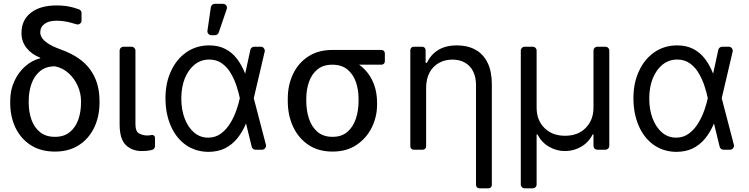

<svg xmlns="http://www.w3.org/2000/svg" viewBox="-20 -793 3965 1017"><path d="M392 -337.4Q374.6 -376.8 344.1 -404.5Q313.2 -433.2 271.3 -441.8Q223 -441.8 192.1 -416.2Q161.6 -391 146.7 -349.1Q132.1 -307.2 132.1 -258.5V-248.6Q132.1 -200.3 146.7 -158.7Q161.6 -117.5 192.1 -93Q222.7 -68.2 271.3 -68.2Q318.9 -68.2 349.4 -93Q379.6 -117.2 394.5 -158.7Q409.1 -200.3 409.1 -248.6V-258.5Q409.1 -297.9 392 -337.4ZM34.1 -258.5Q34.1 -315.7 55.8 -362.6Q76.7 -409.1 113.6 -441.8Q149.9 -473.7 193.2 -484.4V-487.2Q147.7 -505 120.4 -539.1Q93.8 -573.2 93.8 -617.9Q93.8 -686.4 143.1 -725.1Q192.5 -764.2 279.8 -764.2Q303.6 -764.2 327.1 -761.4Q348.7 -758.5 369.3 -752.8Q381 -749.6 398.1 -743.6Q404.1 -741.5 408 -736.2Q411.9 -730.8 411.9 -724.1V-683.9Q411.9 -675.4 405.7 -669.4Q399.5 -663.4 391.3 -663.4Q388.1 -663.4 384.9 -664.4Q382.1 -665.5 363.3 -670.5L353.7 -673.3Q317.1 -683.2 278.4 -683.2Q237.9 -683.2 215.6 -666.2Q193.2 -649.9 193.2 -620.7Q193.2 -608.7 201.3 -594.1Q209.9 -579.5 233 -563.6Q255.7 -547.9 301.1 -531.2Q408.7 -492.9 457.7 -424.7Q507.1 -356.9 507.1 -258.5V-248.6Q507.1 -175.8 478.7 -116.8Q450.6 -58.2 397.7 -24.1Q345.2 9.9 271.3 9.9Q196 9.9 142.8 -24.1Q90.2 -58.2 61.8 -116.8Q34.1 -175.4 34.1 -248.6Z M613.6 -524.9V-134.9Q613.6 -56.5 646.7 -24.5Q680 7.1 730.1 7.1Q756.4 7.1 773.1 3.6Q780.9 2.1 784.8 1.1Q791.9 -0.7 796.5 -6.2Q801.1 -11.7 801.1 -19.2V-63.2Q801.1 -70.3 795.8 -74.8Q790.5 -79.2 783.4 -77.8H783Q768.1 -75.3 759.9 -75.3Q737.6 -75.3 717.3 -85.9Q697.4 -96.2 697.4 -134.9V-524.9Q697.4 -533.4 691.2 -539.4Q685 -545.5 676.5 -545.5H634.2Q625.7 -545.5 619.7 -539.4Q613.6 -533.4 613.6 -524.9Z M1233.7 -334.9Q1223.4 -368.3 1204.2 -402Q1186.1 -434.7 1157.3 -456Q1128.9 -477.6 1088.1 -477.6Q1045.1 -477.6 1011.4 -451.3Q978.3 -424.7 959.2 -378.6Q940.3 -331.3 940.3 -271.7Q940.3 -212.7 958.1 -165.5Q976.6 -117.9 1007.8 -91.3Q1040.1 -63.9 1082.4 -63.9Q1121.8 -63.9 1150.9 -85.9Q1180 -107.6 1199.9 -141Q1219.5 -172.9 1232.2 -209.5Q1244.7 -245.4 1250 -271.7L1250.4 -273.1L1250 -274.5Q1244.3 -302.2 1233.7 -334.9ZM886.4 -417.6Q915.1 -480.1 968 -516.7Q1020.6 -552.6 1088.1 -552.6Q1137.8 -552.6 1174 -533.4Q1209.9 -514.9 1235.8 -480.8Q1261.7 -446.4 1278.4 -403.4H1278.8L1306.1 -529.1Q1307.5 -536.2 1313.4 -540.8Q1319.2 -545.5 1326.7 -545.5H1361.9Q1370.4 -545.5 1376.4 -539.2Q1382.5 -533 1382.5 -524.5Q1382.5 -521.3 1382.1 -519.9L1324.2 -272.7L1388.5 -26.3Q1389.2 -22.7 1389.2 -21.3Q1389.2 -12.8 1383 -6.4Q1376.8 0 1368.3 0H1333.1Q1326 0 1320.5 -4.4Q1315 -8.9 1313.2 -16L1283.4 -138.1H1282.7Q1264.6 -94.5 1236.9 -60Q1209.5 -26.3 1171.2 -7.1Q1133.2 11.4 1082.4 11.4Q1014.6 10.3 963.4 -25.9Q912.6 -62.1 884.6 -126.4Q856.5 -191.1 856.5 -272.7Q856.5 -354.8 886.4 -417.6ZM1099.4 -606.5H1119Q1125.7 -606.5 1131 -610.4Q1136.4 -614.3 1138.5 -620.7L1181.1 -745.4Q1182.2 -748.6 1182.2 -752.1Q1182.2 -760.7 1176.1 -766.7Q1170.1 -772.7 1161.6 -772.7H1117.5Q1109.7 -772.7 1104 -767.8Q1098.4 -762.8 1096.9 -755L1078.8 -630.3Q1077.4 -621.1 1083.8 -613.8Q1090.2 -606.5 1099.4 -606.5Z M1504.3 -269.9Q1504.3 -343 1532.5 -401.6Q1560.7 -460.2 1613.5 -494.3Q1666.2 -528.4 1740.1 -528.4Q1755.7 -527 1768.8 -517.8Q1782 -508.5 1797.9 -496.4Q1813.9 -484.4 1838.1 -474.4Q1881.4 -456.7 1912.6 -424.2Q1943.9 -391.7 1960.6 -347.1Q1977.3 -302.6 1977.3 -248.6V-238.6Q1977.3 -174.7 1949.4 -117.9Q1921.5 -61.1 1868.8 -25.6Q1816.1 9.9 1741.5 9.9Q1666.9 9.9 1613.8 -25.6Q1560.7 -61.1 1532.5 -121.8Q1504.3 -182.5 1504.3 -258.5ZM1602.3 -258.5Q1602.3 -207.4 1616.7 -164.1Q1631 -120.7 1661.8 -94.5Q1692.5 -68.2 1741.5 -68.2Q1789.8 -68.2 1820.1 -94.5Q1850.5 -120.7 1864.9 -164.1Q1879.3 -207.4 1879.3 -258.5V-269.9Q1879.3 -318.2 1864.9 -359.2Q1850.5 -400.2 1819.8 -425.2Q1789.1 -450.3 1740.1 -450.3Q1691.8 -450.3 1661.4 -425.2Q1631 -400.2 1616.7 -359.2Q1602.3 -318.2 1602.3 -269.9ZM2018.5 -510.3V-468.4Q2018.5 -460.6 2013.3 -455.4Q2008.2 -450.3 2000.4 -450.3H1740.1V-528.4H2000.4Q2008.2 -528.4 2013.3 -523.3Q2018.5 -518.1 2018.5 -510.3Z M2219.1 0H2171.5Q2163.7 0 2158.6 -5.1Q2153.4 -10.3 2153.4 -18.1V-527.3Q2153.4 -535.2 2158.6 -540.3Q2163.7 -545.5 2171.5 -545.5H2216.3Q2224.1 -545.5 2229.2 -540.3Q2234.4 -535.2 2234.4 -527.3V-460.2H2241.5Q2261.4 -503.6 2301.1 -528.1Q2340.9 -552.6 2400.6 -552.6Q2456 -552.6 2497.5 -530.2Q2539.8 -507.1 2562.5 -460.9Q2585.2 -414.8 2585.2 -346.6V186.4Q2585.2 194.2 2580.1 199.4Q2574.9 204.5 2567.1 204.5H2519.5Q2511.7 204.5 2506.6 199.4Q2501.4 194.2 2501.4 186.4V-340.9Q2501.4 -383.2 2486.5 -413.9Q2471.6 -444.6 2443.4 -460.9Q2415.1 -477.3 2376.4 -477.3Q2336.6 -477.3 2305.4 -459.9Q2273.1 -442.1 2255.1 -408.4Q2237.2 -374.6 2237.2 -328.1V-18.1Q2237.2 -10.3 2232.1 -5.1Q2226.9 0 2219.1 0Z M2738.6 183.9V-524.9Q2738.6 -533.4 2744.7 -539.4Q2750.7 -545.5 2759.6 -545.5H2801.8Q2810.4 -545.5 2816.4 -539.4Q2822.4 -533.4 2822.4 -524.9V-223Q2822.4 -156.6 2863.6 -115.4Q2904.8 -73.9 2973 -73.9Q3041.5 -73.9 3082.4 -115.4Q3123.6 -157.3 3123.6 -223V-524.9Q3123.6 -533.4 3129.6 -539.4Q3135.7 -545.5 3144.5 -545.5H3186.8Q3195.3 -545.5 3201.3 -539.4Q3207.4 -533.4 3207.4 -524.9V-20.6Q3207.4 -12.1 3201.3 -6Q3195.3 0 3186.8 0H3144.5Q3135.7 0 3129.6 -6Q3123.6 -12.1 3123.6 -20.6V-81H3119.3Q3097.7 -38.4 3057.9 -15.6Q3018.8 7.1 2973 7.1Q2927.2 7.1 2888.5 -15.6Q2849.1 -38 2826.7 -81H2822.4V183.9Q2822.4 192.5 2816.4 198.5Q2810.4 204.5 2801.8 204.5H2759.6Q2750.7 204.5 2744.7 198.5Q2738.6 192.5 2738.6 183.9Z M3712.4 -334.9Q3702.1 -368.3 3682.9 -402Q3664.8 -434.7 3636 -456Q3607.6 -477.6 3566.8 -477.6Q3523.8 -477.6 3490.1 -451.3Q3457 -424.7 3437.9 -378.6Q3419 -331.3 3419 -271.7Q3419 -212.7 3436.8 -165.5Q3455.3 -117.9 3486.5 -91.3Q3518.8 -63.9 3561.1 -63.9Q3600.5 -63.9 3629.6 -85.9Q3658.7 -107.6 3678.6 -141Q3698.2 -172.9 3710.9 -209.5Q3723.4 -245.4 3728.7 -271.7L3729 -273.1L3728.7 -274.5Q3723 -302.2 3712.4 -334.9ZM3365.1 -417.6Q3393.8 -480.1 3446.7 -516.7Q3499.3 -552.6 3566.8 -552.6Q3616.5 -552.6 3652.7 -533.4Q3688.6 -514.9 3714.5 -480.8Q3740.4 -446.4 3757.1 -403.4H3757.5L3784.8 -529.1Q3786.2 -536.2 3792.1 -540.8Q3797.9 -545.5 3805.4 -545.5H3840.6Q3849.1 -545.5 3855.1 -539.2Q3861.2 -533 3861.2 -524.5Q3861.2 -521.3 3860.8 -519.9L3802.9 -272.7L3867.2 -26.3Q3867.9 -22.7 3867.9 -21.3Q3867.9 -12.8 3861.7 -6.4Q3855.5 0 3846.9 0H3811.8Q3804.7 0 3799.2 -4.4Q3793.7 -8.9 3791.9 -16L3762.1 -138.1H3761.4Q3743.3 -94.5 3715.6 -60Q3688.2 -26.3 3649.9 -7.1Q3611.9 11.4 3561.1 11.4Q3493.3 10.3 3442.1 -25.9Q3391.3 -62.1 3363.3 -126.4Q3335.2 -191.1 3335.2 -272.7Q3335.2 -354.8 3365.1 -417.6Z"/></svg>

Font: DeltaSans
Style: Regular
Weight: 400
Designer: Rasmus Andersson
Foundry: rsms
Version: Version 3.012